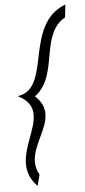

<svg xmlns="http://www.w3.org/2000/svg" viewBox="-59 -746 412 928"><g transform="rotate(-5 147.5 -282.0)"><path d="M295 -713C85 -634 196 -313 27 -292C79 -266 96 -233 96 -196C96 -127 38 -44 38 38C38 76 50 113 85 149L99 95C87 74 82 53 82 32C82 -47 153 -121 153 -195C153 -225 142 -254 110 -284C233 -372 159 -579 288 -651Z"/></g></svg>

Font: Marck Script
Style: Regular
Weight: 400
Designer: Denis Masharov, Marck Fogel
Foundry: Denis Masharov
Version: Version 1.002